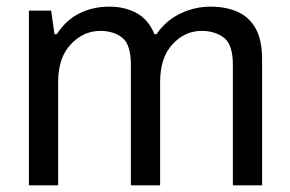

<svg xmlns="http://www.w3.org/2000/svg" viewBox="-20 -558 873 578"><path d="M67 0V-526H134L144 -455H151Q179 -498 219.5 -518Q260 -538 309 -538Q356 -538 391.5 -518.5Q427 -499 445 -455H451Q479 -496 522.5 -517Q566 -538 614 -538Q660 -538 695 -522.5Q730 -507 749.5 -472.5Q769 -438 769 -379V0H681V-363Q681 -424 654 -444.5Q627 -465 587 -465Q536 -465 499 -424.5Q462 -384 462 -311V0H374V-363Q374 -424 348 -444.5Q322 -465 282 -465Q231 -465 193 -424.5Q155 -384 155 -311V0Z"/></svg>

Font: Archivo VF Beta
Style: Regular
Weight: 400
Designer: Hector Gatti
Foundry: Omnibus-Type
Version: Version 1.002